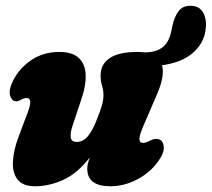

<svg xmlns="http://www.w3.org/2000/svg" viewBox="-20 -639 738 669"><path d="M524.5 -155Q545 -155 549.8 -133.5Q554.5 -112 537 -85.5Q510 -42.5 462.5 -16.2Q415 10 364.5 10Q284 10 284 -51.5Q284 -60.5 286.5 -70.2Q289 -80 293 -90.5Q249 -34 199.8 -12Q150.5 10 102.5 10Q59.5 10 41.2 -13.5Q23 -37 25 -75.8Q27 -114.5 44 -160.5L77 -248.5Q95.5 -297.5 73 -297.5Q64 -297.5 52.5 -291Q44 -286 37 -286Q22 -286 15.5 -305Q9 -324 26 -359Q49 -403.5 90.8 -430.8Q132.5 -458 186 -458Q233 -458 255 -436.5Q277 -415 278.5 -379Q280 -343 265.5 -299.5L232.5 -200Q224.5 -176.5 226.5 -160.5Q228.5 -144.5 247.5 -144.5Q269.5 -144.5 285.5 -163.5Q301.5 -182.5 315.5 -217.5Q330 -253.5 335.2 -272.2Q340.5 -291 340.5 -307.5Q340.5 -324.5 335.5 -340.2Q330.5 -356 330.5 -376.5Q330.5 -415 362.2 -436.5Q394 -458 458.5 -458Q472 -458 484 -456.5Q523.5 -456.5 546 -473.8Q568.5 -491 576.5 -529L580 -546Q587 -580 602.5 -600.5Q618 -621 649.5 -618.5Q677.5 -616.5 689.5 -592.2Q701.5 -568 696 -532.5Q689.5 -487.5 651.8 -454.5Q614 -421.5 544.5 -411.5Q555 -375 527.5 -311.5L479 -199Q465 -165.5 465.8 -153.2Q466.5 -141 479 -141Q487.5 -141 505 -150Q515 -155 524.5 -155Z"/></svg>

Font: Fraunces 144pt SuperSoft Black
Style: Italic
Weight: 900
Italic angle: -16°
Version: Version 1.000;[b76b70a41]